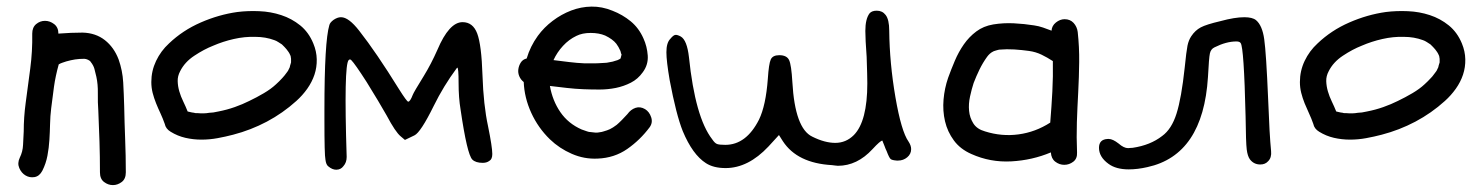

<svg xmlns="http://www.w3.org/2000/svg" viewBox="-20 -486 4408 573"><path d="M50.8 -93.8Q50.8 -135.7 56.6 -178.7Q63.5 -230.5 70.3 -281.7Q77.1 -333 76.2 -385.7Q76.2 -404.3 87.9 -414.1Q99.6 -423.8 114.3 -423.8Q128.9 -423.8 141.6 -414.1Q154.3 -404.3 154.3 -385.7Q192.4 -388.7 226.6 -388.7Q265.6 -387.7 293 -366.2Q320.3 -344.7 334 -308.6Q345.7 -275.4 347.7 -240.2Q349.6 -205.1 350.6 -169.9Q351.6 -120.1 353.5 -70.8Q355.5 -21.5 355.5 28.3Q355.5 47.9 343.3 57.1Q331.1 66.4 316.9 66.4Q302.7 66.4 290.5 57.1Q278.3 47.9 278.3 28.3Q278.3 -18.6 276.9 -63.5Q275.4 -108.4 273.4 -155.3Q271.5 -180.7 272 -207.5Q272.5 -234.4 267.6 -256.8Q264.6 -270.5 261.7 -280.8Q258.8 -291 251 -300.8Q249 -304.7 242.7 -307.6Q236.3 -310.5 231.4 -310.5Q216.8 -310.5 204.1 -308.6Q191.4 -306.6 177.7 -302.7Q171.9 -300.8 166 -298.8Q160.2 -296.9 155.3 -293.9Q145.5 -258.8 141.1 -227.1Q136.7 -195.3 132.8 -163.1Q129.9 -139.6 129.4 -115.7Q128.9 -91.8 127.4 -68.4Q126 -44.9 121.6 -21.5Q117.2 2 106.4 23.4Q97.7 40 83 42.5Q68.4 44.9 56.2 37.6Q43.9 30.3 37.6 15.6Q31.2 1 39.1 -15.6Q47.9 -33.2 48.8 -53.7Q49.8 -74.2 50.8 -93.8Z M688.5 -450.2Q719.7 -454.1 753.9 -452.6Q788.1 -451.2 819.3 -440.9Q850.6 -430.7 876 -410.2Q901.4 -389.6 915 -356.4Q924.8 -333 925.3 -309.1Q925.8 -285.2 918.5 -263.2Q911.1 -241.2 897 -221.2Q882.8 -201.2 864.3 -184.6Q824.2 -148.4 776.4 -123Q728.5 -97.7 675.8 -84Q653.3 -78.1 629.4 -73.7Q605.5 -69.3 581.1 -69.3Q556.6 -69.3 533.2 -74.7Q509.8 -80.1 489.3 -92.8Q474.6 -101.6 471.7 -116.2Q465.8 -132.8 459 -147.5Q452.1 -162.1 445.8 -177.7Q439.5 -193.4 435.5 -209Q431.6 -224.6 431.6 -241.2Q431.6 -274.4 445.8 -304.2Q460 -334 484.4 -356.4Q525.4 -395.5 579.1 -418.9Q632.8 -442.4 688.5 -450.2ZM798.8 -366.2Q772.5 -376 742.2 -376Q710 -377 677.7 -369.6Q645.5 -362.3 616.2 -349.6Q588.9 -338.9 560.1 -319.8Q531.2 -300.8 517.6 -273.4Q509.8 -258.8 510.3 -243.7Q510.7 -228.5 515.1 -213.4Q519.5 -198.2 526.9 -183.1Q534.2 -168 540 -153.3Q555.7 -149.4 559.6 -149.4Q561.5 -148.4 564.5 -148.4Q567.4 -148.4 569.3 -148.4Q588.9 -146.5 604.5 -149.4Q615.2 -149.4 631.8 -153.3Q657.2 -158.2 680.7 -166.5Q704.1 -174.8 723.6 -184.6Q746.1 -195.3 767.6 -208Q789.1 -220.7 803.7 -234.4Q813.5 -243.2 822.3 -252.9Q827.1 -257.8 829.1 -260.7Q834 -267.6 836.9 -271Q839.8 -274.4 841.8 -279.3Q845.7 -286.1 845.7 -290Q846.7 -292 847.2 -294.9Q847.7 -297.9 848.6 -299.8V-310.5Q847.7 -314.5 847.7 -316.4Q847.7 -318.4 846.7 -320.3Q843.8 -327.1 841.3 -330.6Q838.9 -334 835.9 -337.9Q836.9 -336.9 833.5 -340.8Q830.1 -344.7 829.1 -345.7L821.3 -353.5Q816.4 -356.4 810.5 -360.4Q804.7 -364.3 798.8 -366.2Z M962.9 -411.1Q964.8 -418.9 975.6 -426.8Q987.3 -434.6 997.1 -434.6H998Q1020.5 -434.6 1051.8 -394.5Q1102.5 -330.1 1170.9 -219.7Q1194.3 -182.6 1198.2 -182.6Q1204.1 -182.6 1211.9 -203.1Q1214.8 -210.9 1245.1 -259.8Q1266.6 -294.9 1285.2 -336.9Q1320.3 -419.9 1360.4 -419.9Q1391.6 -419.9 1404.3 -385.7Q1417 -351.6 1419.9 -261.7Q1422.9 -171.9 1436.5 -109.4Q1449.2 -46.9 1449.2 -26.4Q1449.2 -10.7 1440.4 -5.9Q1432.6 0 1420.9 0Q1399.4 0 1389.6 -9.8Q1374 -25.4 1354.5 -159.2Q1348.6 -194.3 1348.6 -238.3Q1348.6 -284.2 1344.7 -284.2L1342.8 -282.2Q1303.7 -229.5 1274.4 -169.9Q1235.4 -90.8 1216.8 -82L1188.5 -68.4L1175.8 -79.1Q1160.2 -91.8 1133.8 -141.6Q1112.3 -179.7 1074.2 -241.2Q1039.1 -295.9 1028.3 -306.6Q1024.4 -310.5 1020.5 -306.6Q1005.9 -291 1014.6 -17.6Q1014.6 -1 1004.9 9.8Q997.1 20.5 983.4 20.5Q971.7 20.5 960 10.7Q953.1 5.9 951.2 -9.8Q948.2 -23.4 948.2 -127V-158.2Q948.2 -362.3 962.9 -411.1Z M1585 -378.9Q1603.5 -404.3 1629.4 -423.8Q1655.3 -443.4 1684.6 -454.6Q1713.9 -465.8 1745.1 -466.3Q1776.4 -466.8 1807.6 -454.1Q1837.9 -442.4 1862.3 -422.4Q1886.7 -402.3 1900.4 -371.1Q1911.1 -347.7 1913.1 -320.3Q1915 -293 1898.4 -270.5Q1883.8 -250 1862.8 -239.3Q1841.8 -228.5 1817.9 -223.6Q1793.9 -218.8 1769 -218.8Q1744.1 -218.8 1721.7 -219.7Q1696.3 -220.7 1671.4 -223.6Q1646.5 -226.6 1621.1 -229.5Q1628.9 -185.5 1652.3 -151.4Q1675.8 -117.2 1715.8 -99.6Q1726.6 -95.7 1732.4 -93.8Q1735.4 -92.8 1737.8 -92.3Q1740.2 -91.8 1743.2 -91.8Q1751 -90.8 1756.3 -90.3Q1761.7 -89.8 1766.6 -90.8Q1773.4 -91.8 1775.9 -92.3Q1778.3 -92.8 1781.2 -93.8Q1792 -96.7 1800.3 -100.6Q1808.6 -104.5 1820.3 -113.3Q1826.2 -118.2 1835.9 -127.9Q1845.7 -137.7 1852.5 -145.5Q1862.3 -159.2 1876.5 -164.1Q1890.6 -168.9 1905.3 -160.2Q1918 -152.3 1923.3 -136.2Q1928.7 -120.1 1918.9 -106.4Q1890.6 -68.4 1852.1 -41.5Q1813.5 -14.6 1763.7 -12.7Q1723.6 -10.7 1686.5 -26.9Q1649.4 -43 1621.1 -70.3Q1585.9 -104.5 1565.4 -149.4Q1544.9 -194.3 1543 -241.2Q1534.2 -248 1529.8 -258.3Q1525.4 -268.6 1526.9 -279.3Q1528.3 -290 1534.2 -299.3Q1540 -308.6 1551.8 -311.5Q1562.5 -347.7 1585 -378.9ZM1819.3 -355.5Q1808.6 -369.1 1786.1 -379.9Q1767.6 -387.7 1742.7 -387.7Q1717.8 -387.7 1700.2 -378.9Q1677.7 -368.2 1660.2 -349.1Q1642.6 -330.1 1631.8 -306.6Q1655.3 -303.7 1678.7 -300.8Q1702.1 -297.9 1725.6 -296.9Q1738.3 -296.9 1751 -296.9Q1763.7 -296.9 1776.4 -297.9Q1780.3 -297.9 1783.7 -298.3Q1787.1 -298.8 1791 -298.8Q1799.8 -300.8 1804.2 -301.3Q1808.6 -301.8 1813.5 -303.7Q1817.4 -304.7 1823.2 -306.6Q1828.1 -308.6 1829.1 -309.6Q1830.1 -310.5 1832 -311.5L1835 -323.2Q1833 -327.1 1832.5 -330.6Q1832 -334 1830.1 -336.9Q1829.1 -339.8 1825.7 -345.7Q1822.3 -351.6 1819.3 -355.5Z M2575.2 -446.3Q2582 -454.1 2596.7 -454.1Q2613.3 -454.1 2623 -441.4Q2633.8 -427.7 2633.8 -394.5Q2634.8 -297.9 2652.3 -195.8Q2669.9 -93.8 2691.4 -63.5Q2699.2 -51.8 2699.2 -41Q2699.2 -26.4 2687.5 -16.6Q2675.8 -6.8 2660.2 -6.8H2656.2Q2642.6 -7.8 2638.2 -11.2Q2633.8 -14.6 2626 -35.2Q2623 -41 2620.1 -49.3Q2617.2 -57.6 2615.2 -61.5L2613.3 -66.4Q2607.4 -66.4 2584 -41Q2538.1 8.8 2480.5 8.8Q2476.6 8.8 2470.7 7.8Q2464.8 6.8 2462.9 6.8Q2359.4 1 2316.4 -64.5L2304.7 -83L2273.4 -48.8Q2212.9 15.6 2145.5 15.6Q2109.4 15.6 2086.9 1Q2046.9 -24.4 2017.6 -94.7Q1998 -143.6 1978.5 -247.1Q1968.8 -303.7 1968.8 -330.1Q1968.8 -358.4 1980.5 -370.1Q1989.3 -380.9 1995.1 -381.8Q2001 -382.8 2011.7 -377Q2030.3 -366.2 2036.1 -315.4Q2054.7 -135.7 2105.5 -70.3Q2113.3 -58.6 2120.1 -56.2Q2127 -53.7 2144.5 -53.7Q2207 -53.7 2245.1 -128.9Q2265.6 -170.9 2271.5 -251Q2274.4 -295.9 2280.3 -308.6Q2286.1 -321.3 2305.7 -321.3Q2328.1 -321.3 2335 -306.6Q2341.8 -292 2344.7 -241.2Q2352.5 -102.5 2404.3 -78.1Q2441.4 -59.6 2472.7 -59.6Q2504.9 -59.6 2528.3 -83Q2568.4 -124 2568.4 -237.3Q2568.4 -257.8 2566.4 -316.4Q2562.5 -369.1 2562.5 -393.6Q2562.5 -429.7 2575.2 -446.3Z M2878.9 -26.4Q2845.7 -41 2826.7 -66.9Q2807.6 -92.8 2800.3 -124Q2793 -155.3 2795.9 -189Q2798.8 -222.7 2809.6 -253.9Q2818.4 -278.3 2829.6 -304.7Q2840.8 -331.1 2856.4 -353.5Q2872.1 -376 2893.6 -392.1Q2915 -408.2 2944.3 -413.1Q2974.6 -418 3005.4 -416.5Q3036.1 -415 3066.4 -410.2Q3080.1 -408.2 3092.8 -403.8Q3105.5 -399.4 3118.2 -394.5Q3119.1 -409.2 3131.3 -418.9Q3143.6 -428.7 3157.2 -428.7Q3173.8 -428.7 3184.1 -417.5Q3194.3 -406.2 3196.3 -390.6Q3201.2 -345.7 3200.7 -300.8Q3200.2 -255.9 3197.8 -210.9Q3195.3 -166 3193.8 -121.1Q3192.4 -76.2 3194.3 -31.2Q3195.3 -12.7 3183.1 -3.4Q3170.9 5.9 3156.2 5.9Q3141.6 5.9 3129.4 -3.4Q3117.2 -12.7 3116.2 -31.2Q3060.5 -7.8 2998 -4.4Q2935.5 -1 2878.9 -26.4ZM2885.7 -238.3Q2879.9 -220.7 2875 -198.2Q2870.1 -175.8 2872.1 -155.3Q2874 -134.8 2884.8 -117.7Q2895.5 -100.6 2919.9 -93.8Q2969.7 -78.1 3020 -85Q3070.3 -91.8 3114.3 -120.1Q3118.2 -168 3120.6 -212.9Q3123 -257.8 3122.1 -303.7Q3105.5 -314.5 3088.4 -322.8Q3071.3 -331.1 3050.8 -334Q3030.3 -336.9 3007.3 -338.4Q2984.4 -339.8 2962.9 -337.9Q2960.9 -337.9 2952.6 -335.4Q2944.3 -333 2943.4 -332Q2933.6 -327.1 2925.8 -316.4Q2913.1 -298.8 2903.3 -278.8Q2893.6 -258.8 2885.7 -238.3Z M3622.1 -422.9Q3665 -434.6 3693.4 -434.6Q3717.8 -434.6 3728.5 -425.8Q3747.1 -410.2 3752.9 -369.1Q3758.8 -328.1 3764.6 -190.4Q3768.6 -83 3773.4 -35.2Q3775.4 -15.6 3764.6 -4.9Q3755.9 4.9 3741.2 4.9Q3721.7 4.9 3710 -10.7Q3703.1 -20.5 3700.7 -40Q3698.2 -59.6 3697.3 -138.7Q3692.4 -344.7 3682.6 -357.4Q3679.7 -362.3 3669.9 -362.3Q3639.6 -362.3 3604.5 -344.7Q3593.8 -339.8 3590.8 -326.7Q3587.9 -313.5 3585 -255.9Q3570.3 -23.4 3404.3 12.7Q3375 19.5 3348.6 19.5Q3310.5 19.5 3288.1 2.9Q3259.8 -17.6 3259.8 -44.9Q3259.8 -70.3 3286.1 -71.3H3289.1Q3300.8 -71.3 3318.4 -57.6Q3334 -43.9 3346.7 -43.9Q3347.7 -43.9 3352.5 -44.4Q3357.4 -44.9 3360.4 -44.9Q3413.1 -52.7 3448.2 -80.1Q3476.6 -100.6 3491.2 -147Q3505.9 -193.4 3515.6 -284.2Q3520.5 -333 3523.9 -349.6Q3527.3 -366.2 3535.2 -377.9Q3546.9 -395.5 3563.5 -404.3Q3580.1 -413.1 3622.1 -422.9Z M4116.2 -450.2Q4147.5 -454.1 4181.6 -452.6Q4215.8 -451.2 4247.1 -440.9Q4278.3 -430.7 4303.7 -410.2Q4329.1 -389.6 4342.8 -356.4Q4352.5 -333 4353 -309.1Q4353.5 -285.2 4346.2 -263.2Q4338.9 -241.2 4324.7 -221.2Q4310.5 -201.2 4292 -184.6Q4252 -148.4 4204.1 -123Q4156.2 -97.7 4103.5 -84Q4081.1 -78.1 4057.1 -73.7Q4033.2 -69.3 4008.8 -69.3Q3984.4 -69.3 3960.9 -74.7Q3937.5 -80.1 3917 -92.8Q3902.3 -101.6 3899.4 -116.2Q3893.6 -132.8 3886.7 -147.5Q3879.9 -162.1 3873.5 -177.7Q3867.2 -193.4 3863.3 -209Q3859.4 -224.6 3859.4 -241.2Q3859.4 -274.4 3873.5 -304.2Q3887.7 -334 3912.1 -356.4Q3953.1 -395.5 4006.8 -418.9Q4060.5 -442.4 4116.2 -450.2ZM4226.6 -366.2Q4200.2 -376 4169.9 -376Q4137.7 -377 4105.5 -369.6Q4073.2 -362.3 4043.9 -349.6Q4016.6 -338.9 3987.8 -319.8Q3959 -300.8 3945.3 -273.4Q3937.5 -258.8 3938 -243.7Q3938.5 -228.5 3942.9 -213.4Q3947.3 -198.2 3954.6 -183.1Q3961.9 -168 3967.8 -153.3Q3983.4 -149.4 3987.3 -149.4Q3989.3 -148.4 3992.2 -148.4Q3995.1 -148.4 3997.1 -148.4Q4016.6 -146.5 4032.2 -149.4Q4043 -149.4 4059.6 -153.3Q4085 -158.2 4108.4 -166.5Q4131.8 -174.8 4151.4 -184.6Q4173.8 -195.3 4195.3 -208Q4216.8 -220.7 4231.4 -234.4Q4241.2 -243.2 4250 -252.9Q4254.9 -257.8 4256.8 -260.7Q4261.7 -267.6 4264.6 -271Q4267.6 -274.4 4269.5 -279.3Q4273.4 -286.1 4273.4 -290Q4274.4 -292 4274.9 -294.9Q4275.4 -297.9 4276.4 -299.8V-310.5Q4275.4 -314.5 4275.4 -316.4Q4275.4 -318.4 4274.4 -320.3Q4271.5 -327.1 4269 -330.6Q4266.6 -334 4263.7 -337.9Q4264.6 -336.9 4261.2 -340.8Q4257.8 -344.7 4256.8 -345.7L4249 -353.5Q4244.1 -356.4 4238.3 -360.4Q4232.4 -364.3 4226.6 -366.2Z"/></svg>

Font: Schoolbell
Style: Regular
Weight: 400
Designer: Font Diner, Inc
Foundry: Font Diner, Inc
Version: Version 1.001